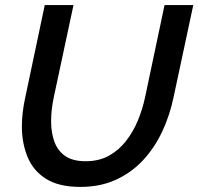

<svg xmlns="http://www.w3.org/2000/svg" viewBox="-20 -730 780 755"><path d="M296 5Q212 5 161.5 -26.5Q111 -58 88.5 -112.5Q66 -167 66 -233Q66 -288 80 -350L156 -710H269L192 -350Q181 -299 181 -253Q181 -208 194 -172.5Q207 -137 236.5 -116.5Q266 -96 317 -96Q369 -96 408 -117.5Q447 -139 475.5 -175.5Q504 -212 522.5 -257Q541 -302 551 -350L627 -710H740L663 -350Q648 -277 618 -213Q588 -149 542.5 -100Q497 -51 435.5 -23Q374 5 296 5Z"/></svg>

Font: Raleway SemiBold
Style: Italic
Weight: 600
Italic angle: -12°
Designer: Matt McInerney, Pablo Impallari, Rodrigo Fuenzalida
Foundry: Matt McInerney, Pablo Impallari, Rodrigo Fuenzalida
Version: Version 4.026